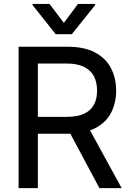

<svg xmlns="http://www.w3.org/2000/svg" viewBox="-20 -968 666 988"><path d="M75.7 0V-727.5H327.1Q413.1 -727.5 468.3 -698.5Q523.4 -669.4 550.5 -618.4Q577.6 -567.4 577.6 -501.5Q577.6 -436.5 550.8 -386.2Q523.9 -335.9 468.5 -307.9Q413.1 -279.8 327.6 -279.8H131.8V-366.7H322.8Q378.9 -366.7 413.3 -383.1Q447.8 -399.4 463.6 -429.4Q479.5 -459.5 479.5 -501.5Q479.5 -543.9 463.4 -575.2Q447.3 -606.4 412.8 -623.8Q378.4 -641.1 321.8 -641.1H174.8V0ZM491.7 0 316.4 -327.6H426.8L606 0ZM234.9 -947.8 308.6 -850.1 381.3 -947.8H469.7V-941.9L349.6 -792H266.6L147.5 -941.9V-947.8Z"/></svg>

Font: Inter Cardless Tabular
Style: Regular
Weight: 400
Designer: Rasmus Andersson
Foundry: rsms
Version: Version 4.000;git-4fc901f